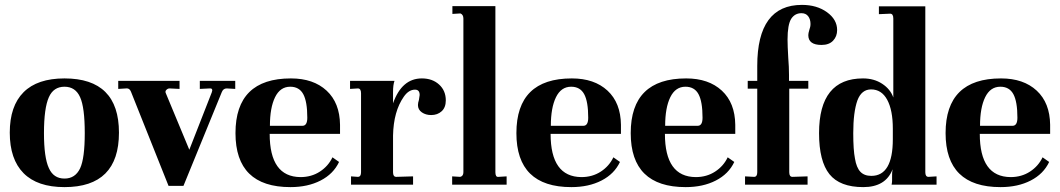

<svg xmlns="http://www.w3.org/2000/svg" viewBox="-20 -756 4339 786"><path d="M244 10Q133 10 76.5 -47Q20 -104 20 -213Q20 -322 76.5 -378.5Q133 -435 244 -435Q467 -435 467 -213Q467 10 244 10ZM244 -25Q288 -25 308 -67Q327 -108 327 -211Q327 -316 308 -358Q289 -401 244 -401Q199 -401 180 -358Q160 -313 160 -211Q160 -111 180 -68Q199 -25 244 -25Z M670 5 516 -381Q510 -396 496 -394L464 -392V-425H715V-392L674 -394Q667 -394 661 -388Q655 -382 659 -374L755 -143L847 -378Q849 -384 849 -386Q849 -395 839 -394L798 -392V-425H943V-392L908 -394Q894 -394 888 -379L731 5Z M1169 10Q944 10 944 -211Q944 -435 1171 -435Q1263 -435 1317 -385Q1371 -335 1372 -245V-208H1084Q1084 -32 1210 -31Q1255 -31 1289.5 -53.5Q1324 -76 1341 -112L1368 -93Q1345 -44 1292.5 -17Q1240 10 1169 10ZM1085 -241H1218Q1238 -241 1238 -274Q1238 -340 1221.5 -370.5Q1205 -401 1168 -401Q1127 -401 1106 -358Q1085 -315 1085 -241Z M1417 0V-34L1445 -32Q1458 -32 1458 -51V-374Q1458 -394 1445 -394L1413 -392V-425H1595Q1589 -409 1589 -379V-333Q1625 -435 1707 -435Q1750 -435 1777.5 -410Q1805 -385 1805 -345Q1805 -316 1788 -300.5Q1771 -285 1745 -285Q1723 -285 1707 -296Q1691 -307 1691 -326Q1691 -335 1695 -347Q1698 -365 1698 -367Q1698 -389 1679 -389Q1653 -389 1633 -360Q1591 -300 1589 -201V-51Q1589 -32 1602 -32L1671 -34V0Z M1831 0V-34L1864 -32Q1877 -35 1877 -51V-680Q1877 -696 1865 -701L1832 -699V-731H2008V-51Q2008 -41 2011 -36Q2014 -31 2021 -32L2054 -34V0Z M2319 10Q2094 10 2094 -211Q2094 -435 2321 -435Q2413 -435 2467 -385Q2521 -335 2522 -245V-208H2234Q2234 -32 2360 -31Q2405 -31 2439.5 -53.5Q2474 -76 2491 -112L2518 -93Q2495 -44 2442.5 -17Q2390 10 2319 10ZM2235 -241H2368Q2388 -241 2388 -274Q2388 -340 2371.5 -370.5Q2355 -401 2318 -401Q2277 -401 2256 -358Q2235 -315 2235 -241Z M2787 10Q2562 10 2562 -211Q2562 -435 2789 -435Q2881 -435 2935 -385Q2989 -335 2990 -245V-208H2702Q2702 -32 2828 -31Q2873 -31 2907.5 -53.5Q2942 -76 2959 -112L2986 -93Q2963 -44 2910.5 -17Q2858 10 2787 10ZM2703 -241H2836Q2856 -241 2856 -274Q2856 -340 2839.5 -370.5Q2823 -401 2786 -401Q2745 -401 2724 -358Q2703 -315 2703 -241Z M3030 0V-34L3067 -32Q3080 -32 3080 -51V-393H3041V-425H3080V-486Q3080 -736 3263 -736Q3324 -736 3365.5 -706Q3407 -676 3407 -633Q3407 -607 3390.5 -589.5Q3374 -572 3343 -572Q3289 -572 3289 -612Q3289 -620 3293 -633Q3298 -646 3298 -658Q3298 -677 3288.5 -689.5Q3279 -702 3261 -702Q3234 -702 3219 -679Q3204 -655 3204 -594Q3204 -569 3207 -518Q3210 -482 3210 -449V-425H3289V-393H3211V-51Q3211 -32 3224 -32L3286 -34V0Z M3514 10Q3418 10 3375.5 -43Q3333 -96 3333 -211Q3333 -435 3513 -435Q3558 -435 3591.5 -413Q3625 -391 3637 -357V-680Q3637 -700 3624 -700L3578 -698V-730H3768V-51Q3768 -32 3781 -32L3814 -34V0H3630Q3632 -10 3632 -16V-38Q3632 -51 3633 -55Q3634 -59 3634 -63Q3606 10 3514 10ZM3547 -36Q3635 -36 3635 -186V-229Q3635 -305 3612 -347.5Q3589 -390 3546 -390Q3507 -390 3490 -345Q3473 -297 3473 -211Q3473 -142 3480 -107Q3486 -70 3502 -53Q3518 -36 3547 -36Z M4076 10Q3851 10 3851 -211Q3851 -435 4078 -435Q4170 -435 4224 -385Q4278 -335 4279 -245V-208H3991Q3991 -32 4117 -31Q4162 -31 4196.5 -53.5Q4231 -76 4248 -112L4275 -93Q4252 -44 4199.5 -17Q4147 10 4076 10ZM3992 -241H4125Q4145 -241 4145 -274Q4145 -340 4128.5 -370.5Q4112 -401 4075 -401Q4034 -401 4013 -358Q3992 -315 3992 -241Z"/></svg>

Font: UnnaBold
Style: Bold
Weight: 700
Designer: Jorge de Buen Unna
Foundry: Omnibus-Type
Version: Version 2.008;hotconv 1.0.109;makeotfexe 2.5.65596